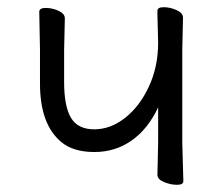

<svg xmlns="http://www.w3.org/2000/svg" viewBox="-20 -503 618 533"><path d="M417 -18 419 -106V-205Q391 -145 345.5 -113Q300 -81 242 -81Q184 -81 151 -108Q91 -157 91 -271V-364L89 -470Q89 -481 107 -481Q125 -481 142.5 -473Q160 -465 160 -452L158 -364V-275Q158 -208 177 -176Q196 -144 241.5 -144Q287 -144 327.5 -176Q368 -208 393.5 -263Q419 -318 419 -385L417 -463V-473Q417 -483 434.5 -483Q452 -483 470 -475Q488 -467 488 -454L486 -365V-106L489 0Q489 10 471.5 10Q454 10 435.5 2.5Q417 -5 417 -18Z"/></svg>

Font: LXGW WenKai Lite
Style: Regular
Weight: 400
Designer: LXGW / Fontworks Inc.
Foundry: LXGW / Fontworks Inc.
Version: Version 1.511; March 25, 2025